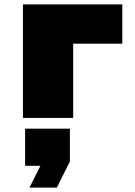

<svg xmlns="http://www.w3.org/2000/svg" viewBox="-20 -540 620 879"><path d="M540 -520V-340H315V0H85V-520ZM95 49H300V199L240 319H115L165 219H95Z"/></svg>

Font: Imperial One
Style: Regular
Weight: 400
Designer: Jovanny Lemonad
Foundry: Jovanny Lemonad
Version: Version 1.000